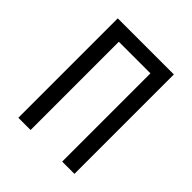

<svg xmlns="http://www.w3.org/2000/svg" viewBox="-199 -864 997 997"><g transform="rotate(45 300.0 -365.0)"><path d="M94 0V-730H506V0H416V-648H184V0Z"/></g></svg>

Font: JetBrainsMonoNL NFM
Style: Regular
Weight: 400
Monospace: yes
Designer: Philipp Nurullin, Konstantin Bulenkov
Foundry: JetBrains
Version: Version 2.304; ttfautohint (v1.8.4.7-5d5b);Nerd Fonts 3.3.0